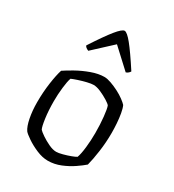

<svg xmlns="http://www.w3.org/2000/svg" viewBox="-181 -850 860 951"><g transform="rotate(30 249.0 -374.0)"><path d="M241 0Q210 0 176 -14.5Q142 -29 115.5 -47Q89 -65 81 -75Q67 -95 59 -136Q51 -177 51 -225Q51 -283 58.5 -335.5Q66 -388 76 -419Q95 -432 129.5 -451.5Q164 -471 204 -485.5Q244 -500 278 -500Q294 -500 316.5 -492Q339 -484 361.5 -472.5Q384 -461 401.5 -448Q419 -435 427 -426Q434 -411 438.5 -385.5Q443 -360 445 -331.5Q447 -303 447 -278Q447 -223 439.5 -170Q432 -117 423 -83Q406 -68 377.5 -48.5Q349 -29 313.5 -14.5Q278 0 241 0ZM255 -59Q268 -59 290.5 -65Q313 -71 333 -78.5Q353 -86 360 -91Q368 -113 372.5 -154Q377 -195 377 -237Q377 -285 372.5 -328Q368 -371 362 -386Q357 -393 337 -405.5Q317 -418 293 -428.5Q269 -439 251 -439Q238 -439 215 -433.5Q192 -428 169.5 -420.5Q147 -413 136 -408Q129 -389 124.5 -349Q120 -309 120 -271Q120 -218 126 -174.5Q132 -131 139 -118Q146 -110 166.5 -96Q187 -82 211.5 -70.5Q236 -59 255 -59ZM143 -572Q125 -579 121 -590Q175 -673 205.5 -710.5Q236 -748 250 -748Q264 -748 294.5 -710.5Q325 -673 379 -590Q377 -586 371.5 -580.5Q366 -575 357 -572L250 -671Z"/></g></svg>

Font: Texturina 72pt Light
Style: Regular
Weight: 300
Designer: Guillermo Torres Carreño
Foundry: Omnibus-Type
Version: Version 1.002; ttfautohint (v1.8.3)